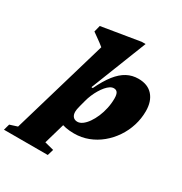

<svg xmlns="http://www.w3.org/2000/svg" viewBox="-328 -896 1209 1277"><g transform="rotate(30 276.0 -257.0)"><path d="M246.5 -164Q241.5 -146 239.8 -135Q238 -124 238 -115.5Q238 -91 250 -77.5Q262 -64 283 -64Q302 -64 321.5 -78.2Q341 -92.5 358.8 -117.8Q376.5 -143 390.5 -175.8Q404.5 -208.5 412.5 -246Q420.5 -283.5 420.5 -322Q420.5 -351 411.8 -365Q403 -379 383.5 -379Q369.5 -379 355 -369.8Q340.5 -360.5 326.2 -343.8Q312 -327 299 -305.5Q286 -284 275.5 -259.2Q265 -234.5 258.5 -209ZM250 -310.5 260.5 -309.5Q295.5 -382.5 331.2 -427.8Q367 -473 406.8 -494.2Q446.5 -515.5 494 -515.5Q566.5 -515.5 605 -471.5Q643.5 -427.5 643.5 -352.5Q643.5 -295.5 626.5 -241.2Q609.5 -187 578.2 -140.8Q547 -94.5 504.5 -59.5Q462 -24.5 411 -5Q360 14.5 303 14.5Q233 14.5 188 -7.5Q143 -29.5 136 -75H236L168 160.5L238 178.5L224 225.5H-112.5L-99.5 179L-41.5 160.5L174 -573Q165 -581 148.8 -593Q132.5 -605 114.2 -618Q96 -631 82 -641L94.5 -690.5L389.5 -739H418.5Z"/></g></svg>

Font: Newsreader 9pt ExtraBold
Style: Italic
Weight: 800
Italic angle: -17°
Designer: Hugues Gentile
Foundry: Production Type
Version: Version 1.003